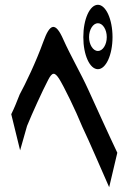

<svg xmlns="http://www.w3.org/2000/svg" viewBox="-20 -774 540 802"><path d="M352 -619C352 -651 369 -677 389 -677C409 -677 426 -651 426 -619C426 -587 409 -561 389 -561C369 -561 352 -587 352 -619ZM27 -297 64 -146 93 -248C115 -302 157 -394 181 -440C198 -473 208 -474 227 -445C248 -411 295 -315 324 -244C356 -177 400 -73 436 8L470 -136C431 -218 381 -329 348 -401C318 -467 275 -541 245 -608C211 -686 188 -675 161 -600C130 -514 86 -423 62 -379C49 -346 40 -323 27 -297ZM328 -619C328 -544 355 -485 389 -485C422 -485 450 -544 450 -619C450 -694 422 -754 389 -754C355 -754 328 -694 328 -619Z"/></svg>

Font: 寒蝉无机体 CompactMedium
Style: Regular
Weight: 500
Width: 3
Designer: ChillTanhei {Warren2060}; 
Source Han Sans {Ryoko NISHIZUKA 西塚涼子 (kana, bopomofo & ideographs); Paul D. Hunt (Latin, Gre
Foundry: ChillType&Adobe
Version: Version 1.000;Glyphs 3.1.1 (3135)